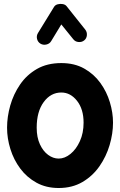

<svg xmlns="http://www.w3.org/2000/svg" viewBox="-20 -881 606 968"><path d="M289.1 -563Q355.5 -563 404.5 -535.4Q453.6 -507.8 485.8 -463.1Q518.1 -418.5 533.9 -365.7Q549.8 -313 549.8 -262.7Q549.8 -207.5 532.7 -149.7Q515.6 -91.8 481.4 -42.7Q447.3 6.3 395.8 36.6Q344.2 66.9 275.9 66.9Q212.4 66.9 163.8 40Q115.2 13.2 82.3 -31Q49.3 -75.2 32.5 -129.2Q15.6 -183.1 15.6 -237.3Q15.6 -292 31.7 -349.1Q47.9 -406.2 81.1 -454.8Q114.3 -503.4 166 -533.2Q217.8 -563 289.1 -563ZM289.1 -414.6Q235.8 -414.6 200.4 -366.5Q165 -318.4 165 -237.3Q165 -188.5 181.2 -153.6Q197.3 -118.7 222.7 -100.1Q248 -81.5 275.9 -81.5Q306.6 -81.5 335.4 -105Q364.3 -128.4 382.8 -169.4Q401.4 -210.4 401.4 -262.7Q401.4 -330.6 368.4 -372.6Q335.4 -414.6 289.1 -414.6ZM183.6 -661.1Q170.4 -669.4 166.7 -685.1Q163.1 -700.7 171.4 -714.4L252.4 -846.2Q258.3 -856 271 -859.4Q283.7 -862.8 296.6 -860.4Q309.6 -857.9 315.9 -849.6L409.7 -731.9Q419.4 -719.7 418 -703.1Q416.5 -686.5 403.8 -676.8Q391.6 -667.5 375.2 -669.2Q358.9 -670.9 349.1 -683.6L289.1 -757.8L237.8 -673.3Q230 -660.2 213.6 -656.5Q197.3 -652.8 183.6 -661.1Z"/></svg>

Font: Mikhak ExtraBold
Style: Regular
Weight: 800
Designer: Amin Abedi
Version: Version 3.3